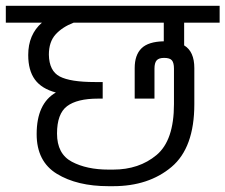

<svg xmlns="http://www.w3.org/2000/svg" viewBox="-30 -661 775 660"><path d="M603 -583V-505Q638 -484 638 -427V-303Q638 -153 559.5 -87Q481 -21 359 -21H343Q235 -21 165.5 -63.5Q96 -106 96 -200Q96 -305 162 -343Q113 -356 90 -387.5Q67 -419 67 -472Q67 -542 114 -583H-10V-641H725V-583ZM533 -583H223Q184 -568 161 -542.5Q138 -517 138 -473Q139 -417 175.5 -398Q212 -379 296 -379H323V-322H307Q235 -322 200.5 -296Q166 -270 166 -202Q166 -132 217 -105Q268 -78 343 -78H359Q448 -78 508 -128Q568 -178 568 -303V-425Q568 -445 561 -453.5Q554 -462 534 -462Q516 -462 508.5 -453.5Q501 -445 501 -425V-322H433V-427Q433 -472 456.5 -495Q480 -518 533 -519Z"/></svg>

Font: Biryani Light
Style: Regular
Weight: 300
Designer: Dan Reynolds and Mathieu Réguer
Foundry: Dan Reynolds and Mathieu Réguer
Version: Version 1.004; ttfautohint (v1.1) -l 5 -r 5 -G 72 -x 0 -D la